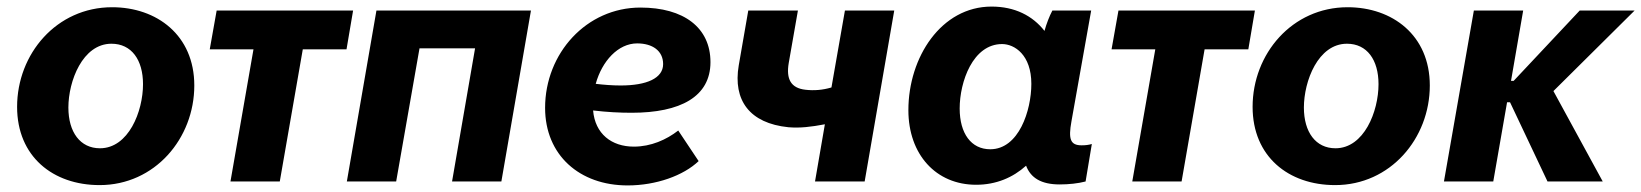

<svg xmlns="http://www.w3.org/2000/svg" viewBox="-20 -552 4992 584"><path d="M283 11C451 11 571 -131 571 -292C571 -445 457 -530 321 -530C152 -530 32 -388 32 -227C32 -76 141 11 283 11ZM284 -101C224 -101 188 -150 188 -225C188 -305 231 -419 319 -419C380 -419 415 -370 415 -296C415 -213 371 -101 284 -101Z M618 -402H751L681 0H831L901 -402H1034L1054 -520H639Z M1035 0H1185L1256 -405H1425L1355 0H1505L1595 -520H1125Z M1889 12C1976 12 2059 -18 2105 -62L2043 -155C2007 -127 1960 -106 1908 -106C1840 -106 1790 -145 1784 -216C1826 -211 1865 -209 1901 -209C2050 -209 2141 -258 2141 -363C2141 -468 2060 -529 1928 -529C1764 -529 1638 -390 1638 -224C1638 -80 1743 12 1889 12ZM1792 -297C1811 -366 1860 -420 1918 -420C1964 -420 1997 -398 1997 -357C1997 -314 1947 -292 1868 -292C1843 -292 1817 -294 1792 -297Z M2378 -165C2413 -162 2447 -166 2489 -174L2459 0H2610L2700 -520H2550L2509 -286C2482 -278 2456 -276 2430 -279C2385 -284 2371 -312 2379 -360L2407 -520H2256L2227 -353C2209 -247 2260 -177 2378 -165Z M3203 9C3231 9 3259 6 3282 0L3301 -114C3291 -111 3281 -110 3270 -110C3236 -110 3229 -128 3239 -183L3299 -520H3181C3172 -503 3163 -480 3157 -458C3121 -504 3067 -532 2996 -532C2843 -532 2743 -378 2743 -217C2743 -82 2827 10 2949 10C3010 10 3061 -12 3101 -48C3115 -11 3147 9 3203 9ZM3028 -418C3066 -418 3117 -385 3117 -297C3117 -216 3079 -98 2992 -98C2934 -98 2899 -146 2899 -222C2899 -303 2939 -418 3028 -418Z M3361 -402H3494L3424 0H3574L3644 -402H3777L3797 -520H3382Z M4041 11C4209 11 4329 -131 4329 -292C4329 -445 4215 -530 4079 -530C3910 -530 3790 -388 3790 -227C3790 -76 3899 11 4041 11ZM4042 -101C3982 -101 3946 -150 3946 -225C3946 -305 3989 -419 4077 -419C4138 -419 4173 -370 4173 -296C4173 -213 4129 -101 4042 -101Z M4372 0H4522L4564 -241H4573L4687 0H4855L4705 -275L4952 -520H4785L4584 -306H4576L4613 -520H4463Z"/></svg>

Font: Fixel Text 20240404
Style: Bold Italic
Weight: 700
Width: 4
Italic angle: -10°
Designer: AlfaBravo + MacPaw
Foundry: Kyrylo Tkachov, Marchela Mozhyna, Serhii Makarenko, Maria Weinstein, Zakhar Kryvoshyya
Version: Version 1.211;Glyphs 3.2 (3225)